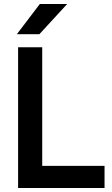

<svg xmlns="http://www.w3.org/2000/svg" viewBox="-20 -935 555 955"><path d="M70 -700H190V-110H500V0H70ZM178 -915H314L176 -765H64Z"/></svg>

Font: PT Root UI Bold
Style: Regular
Weight: 700
Designer: Vitaly Kuzmin
Foundry: ParaType Ltd.
Version: Version 2.000G